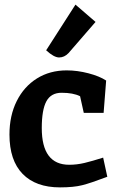

<svg xmlns="http://www.w3.org/2000/svg" viewBox="-20 -802 497 832"><path d="M21 -219Q21 -301 52.5 -364Q84 -427 140 -462Q196 -497 269 -497Q315 -497 363 -484.5Q411 -472 440 -453L429 -313H343L327 -385Q297 -400 247 -400Q201 -400 181 -363Q161 -326 161 -247Q161 -88 280 -88Q313 -88 346.5 -96Q380 -104 427 -119L445 -36Q374 -9 336.5 0.5Q299 10 240 10Q135 10 78 -48.5Q21 -107 21 -219ZM180 -584 307 -782 394 -707 277 -572Q259 -553 236 -553Q214 -553 180 -584Z"/></svg>

Font: Enriqueta
Style: Bold
Weight: 700
Designer: Viviana Monsalve, Gustavo Ibarra
Foundry: 72Puntos
Version: Version 2.000